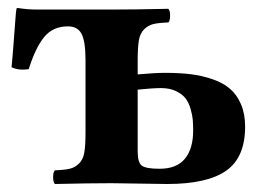

<svg xmlns="http://www.w3.org/2000/svg" viewBox="-20 -458 648 480"><path d="M462.9 -131.8Q462.9 -147 461.9 -158.7Q460.9 -170.4 456.3 -186.3Q451.7 -202.1 443.6 -212.4Q435.5 -222.7 419.9 -230.2Q404.3 -237.8 382.8 -237.8Q362.3 -237.8 324.2 -233.9V-79.1Q324.2 -52.2 334.2 -44.2Q344.2 -36.1 378.9 -36.1Q421.9 -36.1 442.4 -61.3Q462.9 -86.4 462.9 -131.8ZM193.8 -127V-307.1Q193.8 -354 184.1 -373Q174.3 -392.1 149.9 -392.1Q112.8 -392.1 91.1 -366.2Q69.3 -340.3 51.8 -285.2Q26.4 -281.2 8.8 -290Q10.7 -307.1 13.4 -342.3Q16.1 -377.4 18.1 -404.5Q20 -431.6 21 -435.1Q21 -438 24.9 -438Q47.9 -434.1 74.2 -434.1H258.8Q314.9 -434.1 400.9 -436Q405.3 -431.6 405.3 -418.9Q405.3 -406.2 400.9 -401.9Q375.5 -400.9 362.8 -397.7Q350.1 -394.5 340.1 -384.5Q330.1 -374.5 327.1 -356.7Q324.2 -338.9 324.2 -307.1V-272Q368.2 -275.9 392.1 -275.9Q428.2 -275.9 456.5 -272.5Q484.9 -269 511.2 -260Q537.6 -251 554.9 -236.1Q572.3 -221.2 582.5 -197.3Q592.8 -173.3 592.8 -141.1Q592.8 -64.5 545.4 -31.2Q498 2 397.9 2Q384.8 2 328.6 1Q272.5 0 258.8 0Q203.1 0 117.2 2Q112.8 -2.4 112.8 -15.1Q112.8 -27.8 117.2 -32.2Q142.6 -33.2 155.3 -36.4Q168 -39.6 178 -49.6Q188 -59.6 190.9 -77.4Q193.8 -95.2 193.8 -127Z"/></svg>

Font: Common Serif
Style: Bold
Weight: 700
Designer: Philipp H. Poll, Khaled Hosny
Foundry: Stefan Peev, Context Ltd.
Version: Version 1.026